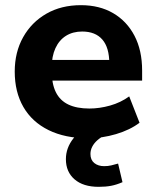

<svg xmlns="http://www.w3.org/2000/svg" viewBox="-20 -524 603 743"><path d="M321 11Q232 11 168 -20.5Q104 -52 70.5 -110Q37 -168 37 -247Q37 -322 69.5 -380Q102 -438 159.5 -471Q217 -504 293 -504Q365 -504 418 -473Q471 -442 500.5 -385.5Q530 -329 530 -251V-212H162V-292H418L403 -278Q403 -340 376 -371Q349 -402 298 -402Q262 -402 235.5 -385.5Q209 -369 194.5 -337.5Q180 -306 180 -261V-251Q180 -200 196 -167.5Q212 -135 244.5 -119.5Q277 -104 326 -104Q365 -104 406 -115.5Q447 -127 480 -151L520 -49Q483 -21 429 -5Q375 11 321 11ZM362 199Q302 199 268.5 170Q235 141 235 92Q235 48 264.5 11Q294 -26 342 -45L386 0Q370 7 357 18.5Q344 30 337 43.5Q330 57 330 72Q330 95 345 107Q360 119 383 119Q398 119 410.5 116Q423 113 437 109L454 181Q431 191 410 195Q389 199 362 199Z"/></svg>

Font: Nunito Sans 11pt ExtraBold
Style: Regular
Weight: 800
Version: Version 3.101;gftools[0.9.27]